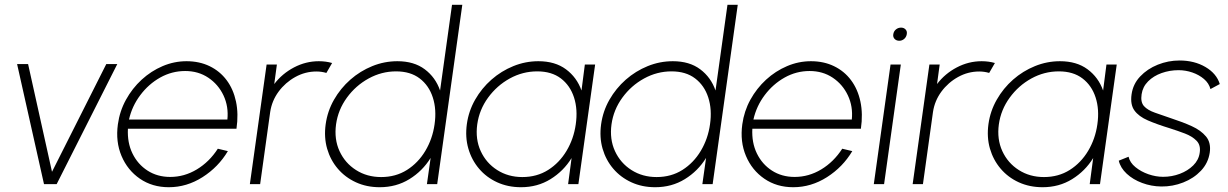

<svg xmlns="http://www.w3.org/2000/svg" viewBox="-20 -770 5136 803"><path d="M217 0H164L51.5 -502H97.5L197.5 -51.5L424.5 -502H470.5Z M686 13Q617 13 565.2 -22.5Q513.5 -58 488.2 -117.8Q463 -177.5 473 -250Q480.5 -305 506.8 -352.8Q533 -400.5 572.5 -436.8Q612 -473 660.2 -493.5Q708.5 -514 760 -514Q814 -514 856.8 -493.2Q899.5 -472.5 927.8 -434.8Q956 -397 967 -345.2Q978 -293.5 969 -231.5H515Q512 -173.5 534 -128.2Q556 -83 597 -56.5Q638 -30 692 -30Q751 -30 803.2 -61.5Q855.5 -93 891 -148L933 -138Q893.5 -71.5 827.2 -29.2Q761 13 686 13ZM519.5 -270H931Q936.5 -324.5 914.8 -370.8Q893 -417 851.2 -445Q809.5 -473 754.5 -473Q699 -473 650.2 -445.8Q601.5 -418.5 566.8 -372.2Q532 -326 519.5 -270Z M1025 0 1095 -500H1138L1127 -418.5Q1160 -462 1209.5 -488Q1259 -514 1313.5 -514Q1343 -514 1369 -506.5L1345 -465Q1324.5 -471 1303.5 -471Q1256.5 -471 1215 -448Q1173.5 -425 1145.2 -386.8Q1117 -348.5 1110 -301.5L1068 0Z M1870.5 -750H1913.5L1808.5 0H1765.5L1781 -109.5Q1747 -54.5 1692.2 -20.8Q1637.5 13 1568 13Q1513.5 13 1468.8 -7.5Q1424 -28 1393 -64.2Q1362 -100.5 1348.2 -148Q1334.5 -195.5 1342 -250Q1349.5 -305 1376.8 -352.8Q1404 -400.5 1445.2 -436.8Q1486.5 -473 1537 -493.5Q1587.5 -514 1642 -514Q1711.5 -514 1756.5 -480.2Q1801.5 -446.5 1820.5 -391.5ZM1574 -29.5Q1635 -29.5 1682 -59.2Q1729 -89 1759 -139.2Q1789 -189.5 1797.5 -250Q1806.5 -312 1790.2 -362.2Q1774 -412.5 1735.2 -442Q1696.5 -471.5 1636.5 -471.5Q1576 -471.5 1521.8 -441.8Q1467.5 -412 1430.8 -361.5Q1394 -311 1385.5 -250Q1377 -188 1400 -138Q1423 -88 1469 -58.8Q1515 -29.5 1574 -29.5Z M2426 -500H2469L2399 0H2356L2370.5 -109Q2337 -54.5 2282.5 -20.8Q2228 13 2159 13Q2104.5 13 2059.5 -7.5Q2014.5 -28 1983.5 -64.5Q1952.5 -101 1938.8 -148.5Q1925 -196 1932.5 -251Q1940 -305.5 1967.2 -353.2Q1994.5 -401 2035.5 -437Q2076.5 -473 2127 -493.5Q2177.5 -514 2231.5 -514Q2301.5 -514 2347 -480.2Q2392.5 -446.5 2412 -391.5ZM2164.5 -29.5Q2225.5 -29.5 2272.5 -59.2Q2319.5 -89 2349.5 -139.2Q2379.5 -189.5 2388 -250Q2397 -312 2380.8 -362.2Q2364.5 -412.5 2325.8 -442Q2287 -471.5 2227 -471.5Q2166 -471.5 2112 -441.8Q2058 -412 2021.2 -361.5Q1984.5 -311 1976 -250Q1967.5 -188 1990.5 -138Q2013.5 -88 2059.5 -58.8Q2105.5 -29.5 2164.5 -29.5Z M3022.5 -750H3065.5L2960.5 0H2917.5L2933 -109.5Q2899 -54.5 2844.2 -20.8Q2789.5 13 2720 13Q2665.5 13 2620.8 -7.5Q2576 -28 2545 -64.2Q2514 -100.5 2500.2 -148Q2486.5 -195.5 2494 -250Q2501.5 -305 2528.8 -352.8Q2556 -400.5 2597.2 -436.8Q2638.5 -473 2689 -493.5Q2739.5 -514 2794 -514Q2863.5 -514 2908.5 -480.2Q2953.5 -446.5 2972.5 -391.5ZM2726 -29.5Q2787 -29.5 2834 -59.2Q2881 -89 2911 -139.2Q2941 -189.5 2949.5 -250Q2958.5 -312 2942.2 -362.2Q2926 -412.5 2887.2 -442Q2848.5 -471.5 2788.5 -471.5Q2728 -471.5 2673.8 -441.8Q2619.5 -412 2582.8 -361.5Q2546 -311 2537.5 -250Q2529 -188 2552 -138Q2575 -88 2621 -58.8Q2667 -29.5 2726 -29.5Z M3297.5 13Q3228.5 13 3176.8 -22.5Q3125 -58 3099.8 -117.8Q3074.5 -177.5 3084.5 -250Q3092 -305 3118.2 -352.8Q3144.5 -400.5 3184 -436.8Q3223.5 -473 3271.8 -493.5Q3320 -514 3371.5 -514Q3425.5 -514 3468.2 -493.2Q3511 -472.5 3539.2 -434.8Q3567.5 -397 3578.5 -345.2Q3589.5 -293.5 3580.5 -231.5H3126.5Q3123.5 -173.5 3145.5 -128.2Q3167.5 -83 3208.5 -56.5Q3249.5 -30 3303.5 -30Q3362.5 -30 3414.8 -61.5Q3467 -93 3502.5 -148L3544.5 -138Q3505 -71.5 3438.8 -29.2Q3372.5 13 3297.5 13ZM3131 -270H3542.5Q3548 -324.5 3526.2 -370.8Q3504.5 -417 3462.8 -445Q3421 -473 3366 -473Q3310.5 -473 3261.8 -445.8Q3213 -418.5 3178.2 -372.2Q3143.5 -326 3131 -270Z M3704.5 -500H3747.5L3677.5 0H3634.5ZM3741 -599.5Q3729 -599.5 3721.5 -607.2Q3714 -615 3716 -627Q3718 -639.5 3727.2 -647Q3736.5 -654.5 3748.5 -654.5Q3760 -654.5 3767.2 -647Q3774.5 -639.5 3772.5 -627.5Q3770.5 -615 3761.5 -607.2Q3752.5 -599.5 3741 -599.5Z M3797 0 3867 -500H3910L3899 -418.5Q3932 -462 3981.5 -488Q4031 -514 4085.5 -514Q4115 -514 4141 -506.5L4117 -465Q4096.5 -471 4075.5 -471Q4028.5 -471 3987 -448Q3945.5 -425 3917.2 -386.8Q3889 -348.5 3882 -301.5L3840 0Z M4607.5 -500H4650.5L4580.5 0H4537.5L4552 -109Q4518.5 -54.5 4464 -20.8Q4409.5 13 4340.5 13Q4286 13 4241 -7.5Q4196 -28 4165 -64.5Q4134 -101 4120.2 -148.5Q4106.5 -196 4114 -251Q4121.5 -305.5 4148.8 -353.2Q4176 -401 4217 -437Q4258 -473 4308.5 -493.5Q4359 -514 4413 -514Q4483 -514 4528.5 -480.2Q4574 -446.5 4593.5 -391.5ZM4346 -29.5Q4407 -29.5 4454 -59.2Q4501 -89 4531 -139.2Q4561 -189.5 4569.5 -250Q4578.5 -312 4562.2 -362.2Q4546 -412.5 4507.2 -442Q4468.5 -471.5 4408.5 -471.5Q4347.5 -471.5 4293.5 -441.8Q4239.5 -412 4202.8 -361.5Q4166 -311 4157.5 -250Q4149 -188 4172 -138Q4195 -88 4241 -58.8Q4287 -29.5 4346 -29.5Z M4837 10Q4795 9.5 4756.8 -4.8Q4718.5 -19 4692.2 -43.5Q4666 -68 4659 -98L4700 -114.5Q4705.5 -90 4728.8 -71Q4752 -52 4783.2 -41.2Q4814.5 -30.5 4844.5 -30.5Q4881 -30.5 4914.2 -43Q4947.5 -55.5 4970.5 -78.2Q4993.5 -101 4997.5 -131Q5002.5 -163 4984.2 -181.5Q4966 -200 4935.8 -211.5Q4905.5 -223 4872.5 -233.5Q4818.5 -250 4780.5 -266.5Q4742.5 -283 4724.5 -308Q4706.5 -333 4712.5 -375Q4718.5 -418.5 4748.5 -450.2Q4778.5 -482 4822.2 -499.5Q4866 -517 4913 -517Q4975 -517 5021.5 -489.8Q5068 -462.5 5081.5 -418.5L5042.5 -397.5Q5036 -422 5015.5 -439.5Q4995 -457 4966.8 -466.8Q4938.5 -476.5 4909 -476.5Q4872 -476.5 4838.2 -464.5Q4804.5 -452.5 4781.8 -429.8Q4759 -407 4754.5 -375.5Q4749.5 -343 4764.5 -326.2Q4779.5 -309.5 4810 -298.8Q4840.5 -288 4881.5 -274Q4926.5 -259.5 4964.5 -242.2Q5002.5 -225 5024 -199Q5045.5 -173 5039.5 -131.5Q5033 -88 5002.8 -56Q4972.5 -24 4928.5 -6.8Q4884.5 10.5 4837 10Z"/></svg>

Font: Urbanist ExtraLight
Style: Italic
Weight: 250
Version: Version 1.303